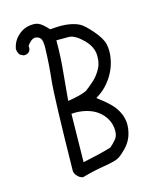

<svg xmlns="http://www.w3.org/2000/svg" viewBox="-117 -873 733 930"><g transform="rotate(-15 250.0 -408.0)"><path d="M455.6 -210Q455.6 -258.3 421.9 -302.7Q401.9 -328.6 352.1 -366.2L343.8 -372.6L352.5 -378.4Q383.8 -397.9 407.2 -426.3Q451.7 -480 461.4 -547.9Q463.4 -561.5 463.4 -577.4Q463.4 -593.3 459.5 -611.3Q453.1 -641.1 417.5 -682.6Q381.3 -724.6 359.9 -735.8Q338.4 -747.1 306.6 -752Q289.6 -754.9 266.1 -754.9Q244.6 -754.9 213.9 -752Q206.1 -760.7 200.7 -766.1Q174.3 -792.5 156.2 -795.4Q147.9 -796.9 139.2 -796.9Q124 -796.9 108.4 -792.5Q82.5 -786.1 58.1 -761.7Q36.1 -739.7 28.8 -704.6Q28.8 -686.5 40 -671.9L56.6 -663.6Q58.6 -663.1 60.5 -663.1Q75.2 -663.1 84.5 -671.4Q92.8 -680.7 92.8 -693.8Q92.8 -696.3 91.8 -701.2Q100.1 -712.4 106 -718.3Q120.1 -731.9 132.3 -731.9Q133.8 -731.9 135.3 -731.9Q152.8 -729.5 160.2 -717.8Q167.5 -707.5 167.5 -675.8Q165.5 -592.3 156.7 -513.2Q147.9 -434.1 142.1 -61Q144 -47.9 151.9 -38.1L161.1 -28.8Q170.4 -21 183.1 -19Q237.3 -34.7 295.7 -44.2Q354 -53.7 370.1 -64Q388.2 -75.2 409.2 -96.9Q430.2 -118.7 440.4 -140.9Q450.7 -163.1 454.6 -192.4Q455.6 -201.2 455.6 -210ZM226.6 -331.1Q263.2 -331.1 295.4 -320.3Q333 -308.1 358.9 -279.3Q384.8 -250.5 390.1 -212.9Q391.1 -204.6 391.1 -195.8Q391.1 -169.4 376.5 -152.8Q359.4 -133.3 346.2 -123Q313.5 -113.3 281 -105.7Q248.5 -98.1 203.6 -88.4L207.5 -330.1Q220.7 -331.1 226.6 -331.1ZM229 -685.5V-692.9H291Q321.3 -692.9 361.8 -652.8Q398.9 -615.2 400.9 -575.2Q400.9 -570.8 400.9 -564.2Q400.9 -557.6 399.9 -547.4Q397.5 -524.4 386.2 -504.4Q370.1 -475.1 346.7 -454.1Q323.7 -433.6 303.2 -418.5Q268.6 -403.8 217.8 -396L208.5 -394.5Q215.3 -474.1 222.2 -543.9Q229 -613.8 229 -685.5Z"/></g></svg>

Font: Bakudai
Style: ExtraLight
Weight: 200
Version: Version 1.48